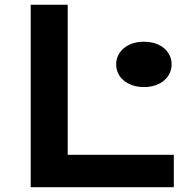

<svg xmlns="http://www.w3.org/2000/svg" viewBox="-20 -783 789 803"><path d="M108.4 -763.2H263.2V-135.7H707V0H108.4ZM465.8 -513.7Q465.8 -533.2 473.9 -550.5Q481.9 -567.9 497.1 -580.8Q512.2 -593.8 533.7 -601.1Q555.2 -608.4 582 -608.4Q608.9 -608.4 630.4 -601.1Q651.9 -593.8 666.7 -580.8Q681.6 -567.9 689.7 -550.5Q697.8 -533.2 697.8 -513.7Q697.8 -494.1 689.7 -476.8Q681.6 -459.5 666.7 -446.8Q651.9 -434.1 630.4 -426.5Q608.9 -418.9 582 -418.9Q555.2 -418.9 533.7 -426.5Q512.2 -434.1 497.1 -446.8Q481.9 -459.5 473.9 -476.8Q465.8 -494.1 465.8 -513.7Z"/></svg>

Font: Krona One
Style: Regular
Weight: 400
Version: Version 1.003